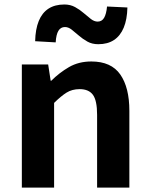

<svg xmlns="http://www.w3.org/2000/svg" viewBox="-20 -853 681 873"><path d="M79.3 0V-559.8H199L210.4 -485.9H213.2Q249.5 -522.2 293.7 -547.9Q337.9 -573.5 395.2 -573.5Q485.6 -573.5 526.9 -514.3Q568.2 -455 568.2 -349.1V0H421.5V-330.9Q421.5 -396 402.5 -421.9Q383.5 -447.7 342.1 -447.7Q307.9 -447.7 282.6 -431.9Q257.3 -416 226 -385.1V0ZM426.8 -652Q398.7 -652 377.4 -663.9Q356.2 -675.7 338.7 -691Q321.2 -706.4 306 -718.2Q290.7 -730.1 275.3 -730.1Q256 -730.1 245.6 -713Q235.2 -695.9 233.2 -660.3L139.8 -665.6Q141 -720.2 156.2 -757.5Q171.3 -794.7 200.5 -813.7Q229.8 -832.6 272.6 -832.6Q299.9 -832.6 321.4 -820.8Q342.9 -809 360.4 -793.7Q377.9 -778.4 393.3 -766.6Q408.7 -754.8 424.1 -754.8Q443.2 -754.8 453.3 -771.9Q463.4 -788.9 466.7 -823.4L559.3 -819Q558.1 -764.6 542.6 -727.4Q527.1 -690.1 498.3 -671.1Q469.6 -652 426.8 -652Z"/></svg>

Font: Shanggu Sans SC VF
Style: Regular
Weight: 250
Designer: GuiWonder
Version: Version 1.021